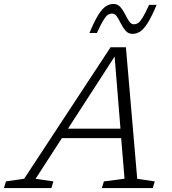

<svg xmlns="http://www.w3.org/2000/svg" viewBox="-84 -949 868 969"><path d="M608.5 -46.5 697 -33.5 687 0H430L440.5 -33.5L544.5 -47L527.5 -252H228.5L95.5 -46.5L185.5 -33.5L175.5 0H-64L-54 -33.5L38 -47L474 -710.5H551.5ZM259 -299.5H524L494.5 -663.5ZM706.5 -924.5Q681 -864 661 -832.5Q641 -801 622.8 -789.5Q604.5 -778 585 -778Q564 -778 550.2 -793.5Q536.5 -809 526.5 -829.2Q516.5 -849.5 506.5 -865Q496.5 -880.5 482 -880.5Q470 -880.5 460 -873.8Q450 -867 437.2 -846.2Q424.5 -825.5 405 -782.5H367.5Q392.5 -843 412.5 -874.5Q432.5 -906 450.8 -917.5Q469 -929 488.5 -929Q510 -929 523.5 -913.5Q537 -898 547 -877.8Q557 -857.5 567.2 -842Q577.5 -826.5 591.5 -826.5Q603.5 -826.5 613.5 -833.2Q623.5 -840 636.2 -860.8Q649 -881.5 668.5 -924.5Z"/></svg>

Font: Newsreader Caption Light
Style: Italic
Weight: 300
Italic angle: -17°
Designer: Hugues Gentile
Foundry: Production Type
Version: Version 1.001